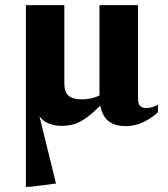

<svg xmlns="http://www.w3.org/2000/svg" viewBox="-20 -479 654 749"><path d="M81 -459H231V-155Q231 -131.5 238 -117.8Q245 -104 260 -97.8Q275 -91.5 299.5 -91.5Q325.5 -91.5 348.5 -98.8Q371.5 -106 388 -118.5L402 -99.5Q369.5 -64 344.5 -41.8Q319.5 -19.5 299 -8Q278.5 3.5 260 7.8Q241.5 12 221.5 12Q192.5 12 169.2 2.5Q146 -7 131 -29.2Q116 -51.5 111 -89.5L117.5 -92L198.5 237L96 250H81ZM518.5 -93.5Q518.5 -81 522 -73Q525.5 -65 532.8 -61.2Q540 -57.5 550 -57.5Q560.5 -57.5 572.2 -60.5Q584 -63.5 596 -70.5V-41Q566 -14 534.8 -0.5Q503.5 13 472 13Q416.5 13 392.2 -17.5Q368 -48 368 -102.5V-459H518.5Z"/></svg>

Font: Newsreader 36pt
Style: Bold
Weight: 700
Designer: Hugues Gentile
Foundry: Production Type
Version: Version 1.003